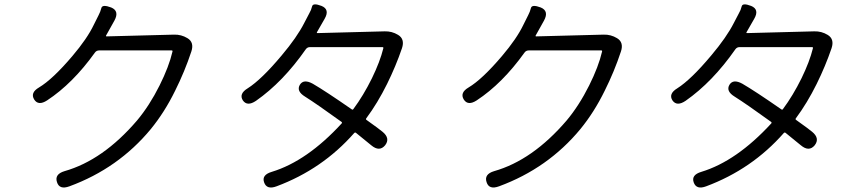

<svg xmlns="http://www.w3.org/2000/svg" viewBox="-20 -819 3960 876"><path d="M297 31Q251 48 240 12Q228 -24 274 -38Q450 -88 605 -269Q662 -337 708 -429Q751 -515 767 -584Q768 -589 763 -589H433Q420 -589 413 -579Q312 -438 195 -361Q155 -335 136 -365Q117 -396 158 -420Q220 -457 310 -563Q378 -643 408 -706Q419 -728 430 -750Q438 -765 442.5 -782.5Q447 -800 487 -785Q526 -769 502 -725L464 -657Q462 -653 467 -653L774 -661Q807 -662 835 -645Q867 -626 853 -584Q823 -493 779 -405Q731 -307 668 -230Q520 -51 297 31Z M1242 31Q1197 48 1185 13Q1173 -21 1220 -35Q1381 -84 1539 -256Q1542 -260 1538 -263Q1426 -344 1372 -378Q1331 -403 1348 -432Q1365 -460 1407 -437Q1464 -404 1585 -320Q1589 -317 1592 -321Q1638 -383 1677 -462Q1714 -538 1729 -599Q1730 -604 1725 -604H1394Q1382 -604 1375 -594Q1271 -445 1148 -359Q1108 -332 1088 -361Q1069 -391 1110 -416Q1173 -456 1265 -566Q1335 -649 1368 -714Q1379 -736 1391 -758Q1400 -773 1404 -790Q1408 -807 1447 -792Q1486 -776 1461 -733L1426 -672Q1424 -668 1429 -668L1735 -676Q1768 -677 1796 -660Q1828 -641 1814 -599Q1786 -517 1746 -436Q1703 -349 1651 -279Q1648 -275 1652 -272Q1711 -230 1725 -218Q1762 -188 1737 -156Q1711 -125 1674 -156L1604 -213Q1600 -216 1596 -212Q1451 -47 1242 31Z M2257 31Q2211 48 2200 12Q2188 -24 2234 -38Q2410 -88 2565 -269Q2622 -337 2668 -429Q2711 -515 2727 -584Q2728 -589 2723 -589H2393Q2380 -589 2373 -579Q2272 -438 2155 -361Q2115 -335 2096 -365Q2077 -396 2118 -420Q2180 -457 2270 -563Q2338 -643 2368 -706Q2379 -728 2390 -750Q2398 -765 2402.5 -782.5Q2407 -800 2447 -785Q2486 -769 2462 -725L2424 -657Q2422 -653 2427 -653L2734 -661Q2767 -662 2795 -645Q2827 -626 2813 -584Q2783 -493 2739 -405Q2691 -307 2628 -230Q2480 -51 2257 31Z M3202 31Q3157 48 3145 13Q3133 -21 3180 -35Q3341 -84 3499 -256Q3502 -260 3498 -263Q3386 -344 3332 -378Q3291 -403 3308 -432Q3325 -460 3367 -437Q3424 -404 3545 -320Q3549 -317 3552 -321Q3598 -383 3637 -462Q3674 -538 3689 -599Q3690 -604 3685 -604H3354Q3342 -604 3335 -594Q3231 -445 3108 -359Q3068 -332 3048 -361Q3029 -391 3070 -416Q3133 -456 3225 -566Q3295 -649 3328 -714Q3339 -736 3351 -758Q3360 -773 3364 -790Q3368 -807 3407 -792Q3446 -776 3421 -733L3386 -672Q3384 -668 3389 -668L3695 -676Q3728 -677 3756 -660Q3788 -641 3774 -599Q3746 -517 3706 -436Q3663 -349 3611 -279Q3608 -275 3612 -272Q3671 -230 3685 -218Q3722 -188 3697 -156Q3671 -125 3634 -156L3564 -213Q3560 -216 3556 -212Q3411 -47 3202 31Z"/></svg>

Font: Resource Han Rounded KR Normal
Style: Regular
Weight: 350
Designer: Cyano Hao (round all glyphs); Ryoko NISHIZUKA 西塚涼子 (kana, bopomofo & ideographs); Paul D. Hunt (Latin, Greek & Cyrillic)
Foundry: Cyano Hao
Version: 0.990